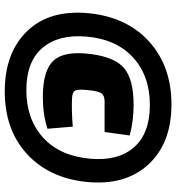

<svg xmlns="http://www.w3.org/2000/svg" viewBox="14 -758 758 827"><g transform="rotate(90 393.5 -345.0)"><path d="M430 -704Q598 -704 689.5 -604Q781 -504 764 -337Q747 -176 643 -81Q539 14 374 14Q207 14 113.5 -83.5Q20 -181 38 -353Q56 -516 162 -610Q268 -704 430 -704ZM433 -611Q307 -611 228 -538.5Q149 -466 138 -337Q128 -217 187 -148Q246 -79 369 -79Q493 -79 572.5 -150.5Q652 -222 664 -353Q675 -474 615 -542.5Q555 -611 433 -611ZM526 -279 535 -170Q474 -150 399 -150Q284 -150 241.5 -196Q199 -242 213 -354Q226 -460 274.5 -500.5Q323 -541 432 -541Q502 -541 564 -524L549 -416H417Q393 -416 383 -403Q373 -390 369 -348Q364 -303 370 -290.5Q376 -278 400 -276Q454 -273 526 -279Z"/></g></svg>

Font: Exo 2.0 Black
Style: Italic
Weight: 900
Italic angle: -8°
Designer: Natanael Gama
Version: Version 1.001;PS 001.001;hotconv 1.0.70;makeotf.lib2.5.58329